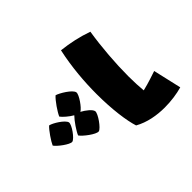

<svg xmlns="http://www.w3.org/2000/svg" viewBox="-179 -499 1030 1030"><g transform="rotate(45 335.5 15.5)"><path d="M623 -337 462 -300C469 -278 485 -234 496 -187C464 -184 426 -182 385 -182C287 -182 172 -191 71 -207C50 -148 37 -88 30 -25C136 -2 240 6 331 6C450 6 547 -8 600 -25C630 -78 641 -142 641 -202C641 -251 634 -298 623 -337ZM391 76C374 79 351 109 337 135C327 115 267 73 248 76C224 80 186 144 180 166C198 187 251 223 275 233C288 224 313 196 327 171C348 192 395 224 418 233C438 220 484 160 481 139C477 120 411 73 391 76ZM334 218C311 223 274 283 270 305C287 324 337 358 360 368C379 356 423 298 420 279C416 259 354 215 334 218Z"/></g></svg>

Font: FilmFarsi_V5 Display
Style: Regular
Weight: 400
Designer: Borna Izadpanah
Foundry: Borna Izadpanah
Version: Version 1.000;PS 001.000;hotconv 1.0.88;makeotf.lib2.5.64775